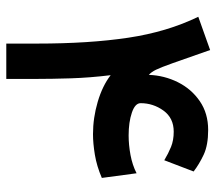

<svg xmlns="http://www.w3.org/2000/svg" viewBox="-60 -646 705 626"><g transform="rotate(90 293.0 -332.5)"><path d="M408.7 -545.9Q364.3 -545.9 340.1 -512.5Q315.9 -479 315.9 -438Q315.9 -419.9 346.9 -409.4Q377.9 -398.9 420.9 -398.9Q452.1 -398.9 484.9 -405Q517.6 -411.1 544.4 -424.8L559.6 -311.5Q521 -294.9 483.9 -288.8Q446.8 -282.7 417 -282.7Q363.8 -282.7 311.5 -298.1Q259.3 -313.5 224.6 -340.3Q232.9 -272.5 234.9 -210Q236.8 -147.5 236.8 -99.1V0H121.6V-100.6Q121.6 -270.5 102.5 -397.5Q83.5 -524.4 34.2 -626L142.6 -664.6L185.1 -543.5Q199.2 -503.9 206.8 -488.3Q214.4 -472.7 223.6 -464.8Q225.6 -515.6 247.6 -559.6Q269.5 -603.5 309.3 -630.9Q349.1 -658.2 403.3 -658.2Q452.6 -658.2 483.9 -643.6Q515.1 -628.9 538.6 -610.8L502 -515.1Q480 -528.3 458.5 -537.1Q437 -545.9 408.7 -545.9Z"/></g></svg>

Font: Vazirmatn FD SemiBold
Style: Regular
Weight: 600
Designer: Saber Rastikerdar
Foundry: Saber Rastikerdar
Version: Version 33.001